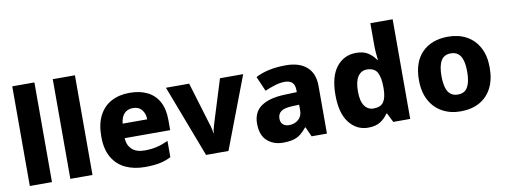

<svg xmlns="http://www.w3.org/2000/svg" viewBox="-62 -1096 3795 1442"><g transform="rotate(-10 1835.5 -375.0)"><path d="M70 0V-760H239V0Z M379 0V-760H548V0Z M947 10Q864 10 800 -20Q736 -50 699.5 -112.5Q663 -175 663 -271Q663 -369 696.5 -432.5Q730 -496 789.5 -527.5Q849 -559 928 -559Q1007 -559 1063.5 -531Q1120 -503 1150.5 -447Q1181 -391 1181 -309V-230H834Q836 -177 869.5 -145Q903 -113 966 -113Q1018 -113 1060 -123Q1102 -133 1147 -154V-30Q1107 -9 1061 0.5Q1015 10 947 10ZM838 -340H1025Q1025 -383 1001.5 -412.5Q978 -442 933 -442Q893 -442 868 -416.5Q843 -391 838 -340Z M1414 0 1205 -549H1382L1480 -225Q1483 -218 1486.5 -204.5Q1490 -191 1493 -177Q1496 -163 1496 -151H1499Q1500 -163 1503 -176.5Q1506 -190 1510 -203Q1514 -216 1516 -224L1617 -549H1794L1585 0Z M2000 10Q1928 10 1880 -33Q1832 -76 1832 -165Q1832 -252 1894 -295.5Q1956 -339 2076 -343L2167 -346V-359Q2167 -402 2147 -420Q2127 -438 2091 -438Q2056 -438 2016.5 -426Q1977 -414 1938 -397L1889 -510Q1934 -534 1992 -546.5Q2050 -559 2120 -559Q2223 -559 2279.5 -509Q2336 -459 2336 -363V0H2219L2186 -74H2182Q2159 -45 2134.5 -26Q2110 -7 2078 1.5Q2046 10 2000 10ZM2068 -112Q2110 -112 2139 -137Q2168 -162 2168 -206V-250L2117 -248Q2055 -246 2029.5 -227Q2004 -208 2004 -173Q2004 -142 2022 -127Q2040 -112 2068 -112Z M2650 10Q2562 10 2505.5 -62.5Q2449 -135 2449 -274Q2449 -415 2506 -487Q2563 -559 2656 -559Q2713 -559 2747.5 -536Q2782 -513 2805 -479H2809Q2806 -498 2803.5 -532.5Q2801 -567 2801 -598V-760H2971V0H2842L2807 -70H2801Q2780 -37 2744 -13.5Q2708 10 2650 10ZM2714 -125Q2769 -125 2791 -157.5Q2813 -190 2814 -257V-272Q2814 -345 2792.5 -383.5Q2771 -422 2713 -422Q2671 -422 2645.5 -384.5Q2620 -347 2620 -271Q2620 -197 2645.5 -161Q2671 -125 2714 -125Z M3354 10Q3277 10 3216 -23.5Q3155 -57 3120.5 -121Q3086 -185 3086 -276Q3086 -412 3158.5 -485.5Q3231 -559 3358 -559Q3436 -559 3496.5 -526.5Q3557 -494 3591.5 -430.5Q3626 -367 3626 -276Q3626 -185 3593 -121Q3560 -57 3499.5 -23.5Q3439 10 3354 10ZM3357 -118Q3392 -118 3413 -136Q3434 -154 3444 -190Q3454 -226 3454 -276Q3454 -327 3444 -361.5Q3434 -396 3412.5 -414Q3391 -432 3356 -432Q3304 -432 3281 -392Q3258 -352 3258 -276Q3258 -226 3268 -190Q3278 -154 3300 -136Q3322 -118 3357 -118Z"/></g></svg>

Font: Noto Sans Symbols ExtraBold
Style: Regular
Weight: 800
Version: Version 2.002